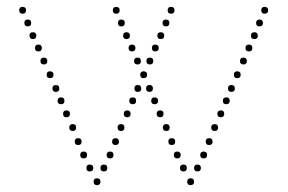

<svg xmlns="http://www.w3.org/2000/svg" viewBox="-20 -540 840 560"><path d="M61 -463Q51 -463 51 -473Q51 -483 61 -483Q71 -483 71 -473Q71 -463 61 -463ZM76 -426Q66 -426 66 -436Q66 -446 76 -446Q86 -446 86 -436Q86 -426 76 -426ZM92 -390Q82 -390 82 -400Q82 -410 92 -410Q102 -410 102 -400Q102 -390 92 -390ZM108 -352Q98 -352 98 -362Q98 -372 108 -372Q118 -372 118 -362Q118 -352 108 -352ZM126 -312Q116 -312 116 -322Q116 -332 126 -332Q136 -332 136 -322Q136 -312 126 -312ZM143 -272Q133 -272 133 -282Q133 -292 143 -292Q153 -292 153 -282Q153 -272 143 -272ZM158 -236Q148 -236 148 -246Q148 -256 158 -256Q168 -256 168 -246Q168 -236 158 -236ZM174 -198Q164 -198 164 -208Q164 -218 174 -218Q184 -218 184 -208Q184 -198 174 -198ZM192 -158Q182 -158 182 -168Q182 -178 192 -178Q202 -178 202 -168Q202 -158 192 -158ZM208 -117Q198 -117 198 -127Q198 -137 208 -137Q218 -137 218 -127Q218 -117 208 -117ZM224 -78Q214 -78 214 -88Q214 -98 224 -98Q234 -98 234 -88Q234 -78 224 -78ZM263 0Q253 0 253 -10Q253 -20 263 -20Q273 -20 273 -10Q273 0 263 0ZM242 -40Q232 -40 232 -50Q232 -60 242 -60Q252 -60 252 -50Q252 -40 242 -40ZM46 -500Q36 -500 36 -510Q36 -520 46 -520Q56 -520 56 -510Q56 -500 46 -500ZM464 -463Q454 -463 454 -473Q454 -483 464 -483Q474 -483 474 -473Q474 -463 464 -463ZM449 -426Q439 -426 439 -436Q439 -446 449 -446Q459 -446 459 -436Q459 -426 449 -426ZM433 -390Q423 -390 423 -400Q423 -410 433 -410Q443 -410 443 -400Q443 -390 433 -390ZM417 -352Q407 -352 407 -362Q407 -372 417 -372Q427 -372 427 -362Q427 -352 417 -352ZM399 -312Q389 -312 389 -322Q389 -332 399 -332Q409 -332 409 -322Q409 -312 399 -312ZM382 -272Q372 -272 372 -282Q372 -292 382 -292Q392 -292 392 -282Q392 -272 382 -272ZM367 -236Q357 -236 357 -246Q357 -256 367 -256Q377 -256 377 -246Q377 -236 367 -236ZM351 -198Q341 -198 341 -208Q341 -218 351 -218Q361 -218 361 -208Q361 -198 351 -198ZM333 -158Q323 -158 323 -168Q323 -178 333 -178Q343 -178 343 -168Q343 -158 333 -158ZM317 -117Q307 -117 307 -127Q307 -137 317 -137Q327 -137 327 -127Q327 -117 317 -117ZM301 -78Q291 -78 291 -88Q291 -98 301 -98Q311 -98 311 -88Q311 -78 301 -78ZM283 -40Q273 -40 273 -50Q273 -60 283 -60Q293 -60 293 -50Q293 -40 283 -40ZM479 -500Q469 -500 469 -510Q469 -520 479 -520Q489 -520 489 -510Q489 -500 479 -500ZM334 -463Q324 -463 324 -473Q324 -483 334 -483Q344 -483 344 -473Q344 -463 334 -463ZM349 -426Q339 -426 339 -436Q339 -446 349 -446Q359 -446 359 -436Q359 -426 349 -426ZM365 -390Q355 -390 355 -400Q355 -410 365 -410Q375 -410 375 -400Q375 -390 365 -390ZM381 -352Q371 -352 371 -362Q371 -372 381 -372Q391 -372 391 -362Q391 -352 381 -352ZM416 -272Q406 -272 406 -282Q406 -292 416 -292Q426 -292 426 -282Q426 -272 416 -272ZM431 -236Q421 -236 421 -246Q421 -256 431 -256Q441 -256 441 -246Q441 -236 431 -236ZM447 -198Q437 -198 437 -208Q437 -218 447 -218Q457 -218 457 -208Q457 -198 447 -198ZM465 -158Q455 -158 455 -168Q455 -178 465 -178Q475 -178 475 -168Q475 -158 465 -158ZM481 -117Q471 -117 471 -127Q471 -137 481 -137Q491 -137 491 -127Q491 -117 481 -117ZM497 -78Q487 -78 487 -88Q487 -98 497 -98Q507 -98 507 -88Q507 -78 497 -78ZM536 0Q526 0 526 -10Q526 -20 536 -20Q546 -20 546 -10Q546 0 536 0ZM515 -40Q505 -40 505 -50Q505 -60 515 -60Q525 -60 525 -50Q525 -40 515 -40ZM319 -500Q309 -500 309 -510Q309 -520 319 -520Q329 -520 329 -510Q329 -500 319 -500ZM737 -463Q727 -463 727 -473Q727 -483 737 -483Q747 -483 747 -473Q747 -463 737 -463ZM722 -426Q712 -426 712 -436Q712 -446 722 -446Q732 -446 732 -436Q732 -426 722 -426ZM706 -390Q696 -390 696 -400Q696 -410 706 -410Q716 -410 716 -400Q716 -390 706 -390ZM690 -352Q680 -352 680 -362Q680 -372 690 -372Q700 -372 700 -362Q700 -352 690 -352ZM672 -312Q662 -312 662 -322Q662 -332 672 -332Q682 -332 682 -322Q682 -312 672 -312ZM655 -272Q645 -272 645 -282Q645 -292 655 -292Q665 -292 665 -282Q665 -272 655 -272ZM640 -236Q630 -236 630 -246Q630 -256 640 -256Q650 -256 650 -246Q650 -236 640 -236ZM624 -198Q614 -198 614 -208Q614 -218 624 -218Q634 -218 634 -208Q634 -198 624 -198ZM606 -158Q596 -158 596 -168Q596 -178 606 -178Q616 -178 616 -168Q616 -158 606 -158ZM590 -117Q580 -117 580 -127Q580 -137 590 -137Q600 -137 600 -127Q600 -117 590 -117ZM574 -78Q564 -78 564 -88Q564 -98 574 -98Q584 -98 584 -88Q584 -78 574 -78ZM556 -40Q546 -40 546 -50Q546 -60 556 -60Q566 -60 566 -50Q566 -40 556 -40ZM752 -500Q742 -500 742 -510Q742 -520 752 -520Q762 -520 762 -510Q762 -500 752 -500Z"/></svg>

Font: Raleway Dots 
Style: Regular
Weight: 400
Version: Version 1.000